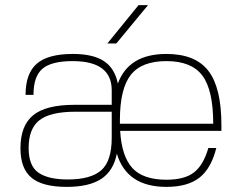

<svg xmlns="http://www.w3.org/2000/svg" viewBox="-20 -721 946 751"><path d="M450 -209Q456 -109 498 -63.5Q540 -18 631 -18Q701 -18 738 -46Q775 -74 795 -142H826Q806 -62 760 -26Q714 10 631 10Q476 10 437 -120Q424 -53 376.5 -21.5Q329 10 241 10Q146 10 103 -26Q60 -62 60 -141Q60 -230 110 -270.5Q160 -311 271 -311H417V-368Q417 -482 264 -482Q181 -482 146 -452Q111 -422 111 -350H80Q80 -434 124 -472Q168 -510 265 -510Q344 -510 386.5 -482Q429 -454 441 -394Q483 -510 631 -510Q744 -510 795 -444Q846 -378 846 -232V-209ZM417 -284H275Q177 -284 134.5 -251Q92 -218 92 -142Q92 -72 130.5 -45.5Q169 -19 245 -19Q335 -19 376 -55Q417 -91 417 -182ZM631 -482Q534 -482 491.5 -428Q449 -374 449 -251V-237H814Q814 -369 771.5 -425.5Q729 -482 631 -482ZM400 -551 522 -701H559L435 -551Z"/></svg>

Font: Fivo Sans Thin
Style: Regular
Weight: 250
Foundry: Alexander Slobzheninov
Version: 1.0